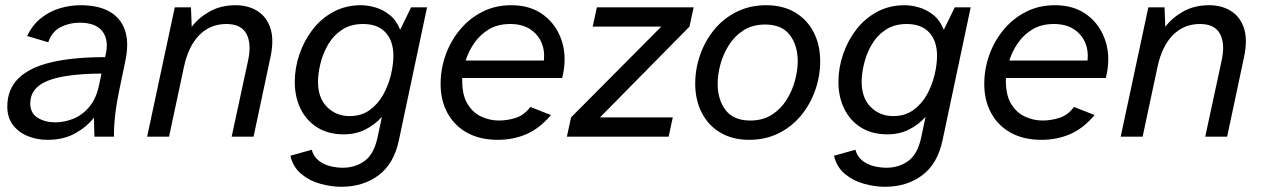

<svg xmlns="http://www.w3.org/2000/svg" viewBox="-20 -524 4847 736"><path d="M162 12Q122 12 87 -2Q52 -16 30 -44.5Q8 -73 8 -115Q8 -182 51 -224Q94 -266 178 -285.5Q262 -305 383 -305L385 -314Q398 -371 372.5 -404Q347 -437 285 -437Q246 -437 212.5 -420Q179 -403 165 -362L84 -386Q104 -428 136.5 -454Q169 -480 208.5 -492Q248 -504 289 -504Q357 -504 400 -479.5Q443 -455 459 -408Q475 -361 461 -293L440 -192Q426 -126 421 -79Q416 -32 417 0H342L340 -73Q313 -38 268.5 -13Q224 12 162 12ZM192 -55Q227 -55 261.5 -69Q296 -83 322.5 -114.5Q349 -146 360 -199L369 -242Q228 -241 162 -214Q96 -187 96 -128Q96 -90 124.5 -72.5Q153 -55 192 -55Z M544 0 650 -496H712L715 -421Q740 -455 783 -479.5Q826 -504 883 -504Q931 -504 966.5 -482Q1002 -460 1016.5 -416Q1031 -372 1017 -306L952 0H868L931 -292Q945 -357 924.5 -394.5Q904 -432 848 -432Q786 -432 744 -389.5Q702 -347 685 -267L628 0Z M1288 192Q1250 192 1208 180.5Q1166 169 1134.5 142.5Q1103 116 1093 73L1175 50Q1182 76 1201.5 91.5Q1221 107 1246 113Q1271 119 1294 119Q1341 119 1377 93.5Q1413 68 1427 4L1444 -76Q1417 -46 1380.5 -27.5Q1344 -9 1297 -9Q1239 -9 1197 -35Q1155 -61 1132.5 -106.5Q1110 -152 1110 -210Q1110 -264 1128 -316.5Q1146 -369 1179 -411.5Q1212 -454 1259 -479Q1306 -504 1363 -504Q1390 -504 1419 -495.5Q1448 -487 1473.5 -467Q1499 -447 1514 -410L1556 -496H1617L1509 14Q1490 104 1431 148Q1372 192 1288 192ZM1320 -79Q1365 -79 1397 -102Q1429 -125 1449 -161Q1469 -197 1478.5 -237Q1488 -277 1488 -310Q1488 -367 1458 -399.5Q1428 -432 1372 -432Q1324 -432 1290.5 -409.5Q1257 -387 1237 -352Q1217 -317 1208 -279Q1199 -241 1199 -211Q1199 -148 1234 -113.5Q1269 -79 1320 -79Z M1888 12Q1820 12 1771 -15Q1722 -42 1695.5 -90.5Q1669 -139 1669 -202Q1669 -260 1688.5 -314Q1708 -368 1744 -411Q1780 -454 1829.5 -479Q1879 -504 1940 -504Q2015 -504 2065 -465.5Q2115 -427 2134.5 -364Q2154 -301 2135 -225H1752Q1750 -164 1770.5 -128.5Q1791 -93 1824 -77.5Q1857 -62 1892 -62Q1926 -62 1958 -72.5Q1990 -83 2013 -114L2092 -83Q2049 -32 1998.5 -10Q1948 12 1888 12ZM1765 -292H2065Q2069 -332 2054.5 -363.5Q2040 -395 2010 -413.5Q1980 -432 1936 -432Q1888 -432 1854 -411.5Q1820 -391 1798 -359Q1776 -327 1765 -292Z M2153 0 2169 -74 2515 -422H2252L2268 -496H2639L2623 -422L2280 -74H2559L2543 0Z M2852 12Q2788 12 2741.5 -15.5Q2695 -43 2670 -92Q2645 -141 2645 -203Q2645 -260 2664 -314Q2683 -368 2718.5 -411Q2754 -454 2804.5 -479Q2855 -504 2917 -504Q2981 -504 3027.5 -476.5Q3074 -449 3099 -400.5Q3124 -352 3124 -289Q3124 -232 3105 -178Q3086 -124 3050.5 -81Q3015 -38 2964.5 -13Q2914 12 2852 12ZM2856 -62Q2904 -62 2938.5 -84Q2973 -106 2995 -141Q3017 -176 3027.5 -215.5Q3038 -255 3038 -289Q3038 -350 3007.5 -390Q2977 -430 2913 -430Q2865 -430 2830.5 -408Q2796 -386 2774 -351Q2752 -316 2741.5 -277Q2731 -238 2731 -203Q2731 -142 2761.5 -102Q2792 -62 2856 -62Z M3372 192Q3334 192 3292 180.5Q3250 169 3218.5 142.5Q3187 116 3177 73L3259 50Q3266 76 3285.5 91.5Q3305 107 3330 113Q3355 119 3378 119Q3425 119 3461 93.5Q3497 68 3511 4L3528 -76Q3501 -46 3464.5 -27.5Q3428 -9 3381 -9Q3323 -9 3281 -35Q3239 -61 3216.5 -106.5Q3194 -152 3194 -210Q3194 -264 3212 -316.5Q3230 -369 3263 -411.5Q3296 -454 3343 -479Q3390 -504 3447 -504Q3474 -504 3503 -495.5Q3532 -487 3557.5 -467Q3583 -447 3598 -410L3640 -496H3701L3593 14Q3574 104 3515 148Q3456 192 3372 192ZM3404 -79Q3449 -79 3481 -102Q3513 -125 3533 -161Q3553 -197 3562.5 -237Q3572 -277 3572 -310Q3572 -367 3542 -399.5Q3512 -432 3456 -432Q3408 -432 3374.5 -409.5Q3341 -387 3321 -352Q3301 -317 3292 -279Q3283 -241 3283 -211Q3283 -148 3318 -113.5Q3353 -79 3404 -79Z M3972 12Q3904 12 3855 -15Q3806 -42 3779.5 -90.5Q3753 -139 3753 -202Q3753 -260 3772.5 -314Q3792 -368 3828 -411Q3864 -454 3913.5 -479Q3963 -504 4024 -504Q4099 -504 4149 -465.5Q4199 -427 4218.5 -364Q4238 -301 4219 -225H3836Q3834 -164 3854.5 -128.5Q3875 -93 3908 -77.5Q3941 -62 3976 -62Q4010 -62 4042 -72.5Q4074 -83 4097 -114L4176 -83Q4133 -32 4082.5 -10Q4032 12 3972 12ZM3849 -292H4149Q4153 -332 4138.5 -363.5Q4124 -395 4094 -413.5Q4064 -432 4020 -432Q3972 -432 3938 -411.5Q3904 -391 3882 -359Q3860 -327 3849 -292Z M4276 0 4382 -496H4444L4447 -421Q4472 -455 4515 -479.5Q4558 -504 4615 -504Q4663 -504 4698.5 -482Q4734 -460 4748.5 -416Q4763 -372 4749 -306L4684 0H4600L4663 -292Q4677 -357 4656.5 -394.5Q4636 -432 4580 -432Q4518 -432 4476 -389.5Q4434 -347 4417 -267L4360 0Z"/></svg>

Font: Atkinson Hyperlegible Next
Style: Italic
Weight: 400
Italic angle: -12°
Designer: Elliott Scott, Megan Eiswerth, Linus Boman, Theodore Petrosky, Letters from Sweden
Foundry: Applied Design Works, Letters from Sweden
Version: Version 2.001